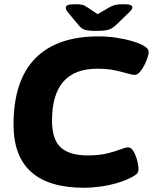

<svg xmlns="http://www.w3.org/2000/svg" viewBox="-20 -880 723 908"><path d="M378 8Q44 8 44 -291Q44 -498 146 -603Q248 -708 447 -708Q486 -708 527.5 -702Q569 -696 603.5 -686Q638 -676 659 -664Q671 -657 677 -650Q683 -643 683 -633Q683 -623 677 -605.5Q671 -588 661.5 -569.5Q652 -551 640.5 -538.5Q629 -526 618 -526Q604 -526 581 -533Q558 -540 523 -547.5Q488 -555 440 -555Q226 -555 226 -310Q226 -221 267 -183Q308 -145 396 -145Q449 -145 487 -154.5Q525 -164 549.5 -173.5Q574 -183 586 -183Q598 -183 607 -171Q616 -159 622.5 -141Q629 -123 632 -106Q635 -89 635 -80Q635 -66 627 -58Q619 -50 597 -39Q570 -25 532 -14Q494 -3 453.5 2.5Q413 8 378 8ZM563 -860Q589 -860 597.5 -856Q606 -852 606 -845Q606 -836 590 -821L529 -762Q511 -745 493 -739.5Q475 -734 436 -734Q397 -734 380.5 -739.5Q364 -745 350 -763L302 -821Q295 -829 293 -834.5Q291 -840 291 -843Q291 -851 300 -855.5Q309 -860 335 -860Q356 -860 368 -857.5Q380 -855 392 -846L442 -813L498 -846Q515 -855 528.5 -857.5Q542 -860 563 -860Z"/></svg>

Font: Asap Semi Expanded Semi Expanded ExtraBold
Style: Italic
Weight: 800
Width: 6
Italic angle: -6°
Designer: Pablo Cosgaya
Foundry: Omnibus-Type
Version: Version 3.001; ttfautohint (v1.8.4.7-5d5b)